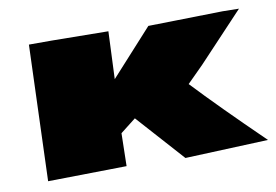

<svg xmlns="http://www.w3.org/2000/svg" viewBox="-60 -580 982 684"><g transform="rotate(-10 431.5 -238.5)"><path d="M559.6 8.8 406.7 -161.6 350.6 -117.7 348.1 1 63.5 5.4 80.6 -485.8H164.1L367.7 -483.4L360.4 -311.5L511.2 -477.5L780.8 -482.9Q801.8 -482.9 839.8 -481.9L675.8 -307.6L616.7 -248.5Q707.5 -151.9 860.4 -3.4Z"/></g></svg>

Font: Seymour One
Style: Book
Weight: 400
Designer: vernon adams
Foundry: vernon adams
Version: Version 1.000; ttfautohint (v0.93) -l 8 -r 50 -G 200 -x 0 -w